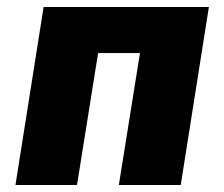

<svg xmlns="http://www.w3.org/2000/svg" viewBox="-20 -526 638 546"><path d="M24 0 104 -506H574L494 0H318L378 -375H259L199 0Z"/></svg>

Font: Nunito Sans 7pt Condensed Black
Style: Italic
Weight: 900
Width: 3
Italic angle: -9°
Designer: Vernon Adams
Foundry: Vernon Adams
Version: Version 3.101;gftools[0.9.27]